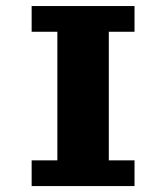

<svg xmlns="http://www.w3.org/2000/svg" viewBox="-20 -628 561 648"><path d="M86.8 0V-86.8H173.6V-520.8H86.8V-607.6H434V-520.8H347.2V-86.8H434V0Z"/></svg>

Font: 8-bit Operator+ 8
Style: Bold
Weight: 700
Designer: GrandChaos9000
Version: Version 1.3.0 - August 1, 2014